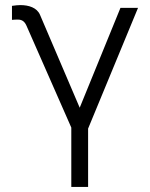

<svg xmlns="http://www.w3.org/2000/svg" viewBox="-20 -534 589 754"><path d="M137 -476C125 -504 93 -514 60 -514C51 -514 42 -513 27 -511V-456C33 -457 44 -457 51 -457C67 -457 77 -449 84 -433L260 -33V200H326V-29L522 -503H453L293 -111Z"/></svg>

Font: Perun Light
Style: Regular
Weight: 300
Foundry: Copyright (c) Stefan Peev, Context Ltd, 2016
Version: Version 1.089